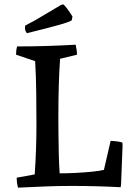

<svg xmlns="http://www.w3.org/2000/svg" viewBox="-20 -857 595 885"><path d="M63 8Q57 -15 57 -38L140 -53Q144 -109 146 -167.5Q148 -226 148 -281Q148 -357 147 -433Q146 -509 142 -575L54 -605Q54 -614 55 -623.5Q56 -633 59 -643Q127 -643 194 -645Q261 -647 329 -651Q331 -639 333 -627.5Q335 -616 335 -605L257 -586Q253 -530 251 -464.5Q249 -399 249 -311Q249 -280 249.5 -237Q250 -194 251 -147.5Q252 -101 255 -58Q289 -58 328.5 -60Q368 -62 403.5 -65.5Q439 -69 459 -74L490 -208Q504 -207 517.5 -205.5Q531 -204 544 -200L545 -187L538 -7L536 6Q481 3 423.5 1.5Q366 0 309 0Q248 0 186 2.5Q124 5 63 8ZM104 -704Q95 -716 95 -727L96 -739L141 -763L261 -834L271 -837Q277 -834 290 -816.5Q303 -799 314 -781L311 -764Q304 -757 255 -743Q206 -729 104 -704Z"/></svg>

Font: Labrada Medium
Style: Regular
Weight: 500
Designer: Mercedes Jáuregui
Foundry: Omnibus-Type Team
Version: Version 1.000; ttfautohint (v1.8.4.7-5d5b)